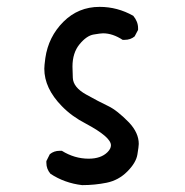

<svg xmlns="http://www.w3.org/2000/svg" viewBox="-20 -537 540 559"><path d="M219 2Q168 -4 127 -31Q115 -45 115 -63V-68L125 -88Q137 -98 154 -98H160Q197 -75 238 -75Q274 -75 293 -94Q303 -104 303 -114Q303 -138 230 -177Q189 -198 160 -228Q109 -280 109 -337Q109 -346 112 -368Q121 -430 164.5 -473.5Q208 -517 270 -517Q322 -517 368 -491Q382 -474 382 -455V-450L372 -431Q360 -421 343 -421H337Q308 -440 280 -440Q273 -440 252.5 -436.5Q232 -433 211.5 -408Q191 -383 191 -343Q191 -338 192 -310.5Q193 -283 230.5 -262Q268 -241 294.5 -228.5Q321 -216 356 -180Q384 -150 384 -118Q384 -111 380 -87Q376 -63 350.5 -37.5Q325 -12 290.5 -5Q256 2 219 2Z"/></svg>

Font: Xiaolai Mono SC
Style: Regular
Weight: 400
Monospace: yes
Designer: LXGW / Nozomi Seto
Version: Version 3.113;September 30, 2024